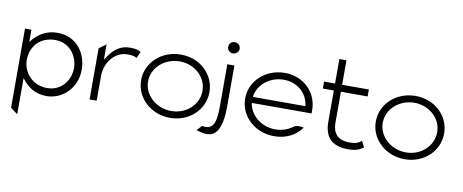

<svg xmlns="http://www.w3.org/2000/svg" viewBox="-69 -933 3408 1414"><g transform="rotate(10 1635.0 -226.0)"><path d="M52 141 105 180V-90L125 -66C163 -23 215 11 294 11C407 11 516 -82 516 -225C516 -345 440 -462 294 -462C214 -462 159 -426 120 -383L100 -360V-451H52ZM105 -225C105 -328 173 -407 288 -407C393 -407 458 -319 458 -225C458 -139 397 -48 288 -48C173 -48 105 -138 105 -225Z M611 -20H664V-201C664 -259 684 -307 713 -340C738 -369 777 -395 829 -395C866 -395 884 -390 899 -381L920 -430C898 -441 888 -447 837 -447C764 -447 716 -404 682 -353L664 -326V-441L611 -402Z M960 -226C960 -95 1072 11 1217 11C1362 11 1471 -95 1471 -226C1471 -357 1362 -462 1217 -462C1072 -462 960 -357 960 -226ZM1012 -226C1012 -329 1105 -411 1217 -411C1329 -411 1419 -329 1419 -226C1419 -123 1330 -40 1217 -40C1105 -40 1012 -123 1012 -226Z M1426 66C1510 94 1572 91 1601 -3C1612 -38 1618 -85 1618 -148V-451H1565V-147C1565 -35 1554 31 1487 31C1479 31 1471 30 1461 28ZM1549 -579C1549 -555 1567 -537 1591 -537C1615 -537 1635 -556 1635 -579C1635 -602 1615 -621 1591 -621C1567 -621 1549 -603 1549 -579Z M1738 -226C1738 -95 1850 11 1995 11C2085 11 2158 -28 2200 -89C2181 -94 2144 -99 2123 -81C2088 -56 2046 -40 1995 -40C1897 -40 1814 -103 1794 -189L1792 -202H2239V-227C2239 -357 2137 -462 1995 -462C1850 -462 1738 -357 1738 -226ZM1792 -247 1794 -260C1812 -347 1896 -411 1995 -411C2094 -411 2168 -347 2183 -260L2185 -247Z M2289 -397H2371V-158C2373 -47 2428 11 2548 11C2610 11 2633 -2 2663 -23L2640 -68C2618 -51 2602 -40 2548 -40C2464 -40 2424 -87 2424 -163V-397H2624V-449H2424V-632H2371V-449H2289Z M2715 -226C2715 -95 2827 11 2972 11C3117 11 3226 -95 3226 -226C3226 -357 3117 -462 2972 -462C2827 -462 2715 -357 2715 -226ZM2767 -226C2767 -329 2860 -411 2972 -411C3084 -411 3174 -329 3174 -226C3174 -123 3085 -40 2972 -40C2860 -40 2767 -123 2767 -226Z"/></g></svg>

Font: Charger Sport
Style: ExLitExt
Weight: 200
Designer: Jasper
Foundry: Cannot Into Space Fonts
Version: Version 1.1